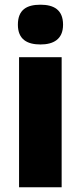

<svg xmlns="http://www.w3.org/2000/svg" viewBox="-20 -796 343 816"><path d="M152 -776C94 -776 56 -755 56 -691C56 -629 95 -607 152 -607C207 -607 248 -629 248 -691C248 -755 208 -776 152 -776ZM242 -553H61V0H242Z"/></svg>

Font: Noto Sans Thai SemCond Blk
Style: Regular
Weight: 900
Width: 4
Designer: Monotype Design Team
Foundry: Monotype Imaging Inc.
Version: Version 2.002